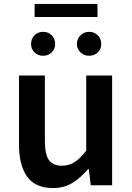

<svg xmlns="http://www.w3.org/2000/svg" viewBox="-20 -937 669 971"><path d="M248 14Q158 14 117 -44Q76 -102 76 -207V-555H207V-223Q207 -156 227.5 -127.5Q248 -99 293 -99Q329 -99 357 -117Q385 -135 416 -175V-555H547V0H439L429 -82H426Q389 -39 347 -12.5Q305 14 248 14ZM198 -655Q172 -655 154.5 -672Q137 -689 137 -714Q137 -741 154.5 -758.5Q172 -776 198 -776Q224 -776 241.5 -758.5Q259 -741 259 -714Q259 -689 241.5 -672Q224 -655 198 -655ZM155 -851V-917H473V-851ZM431 -655Q405 -655 387 -672Q369 -689 369 -714Q369 -741 387 -758.5Q405 -776 431 -776Q457 -776 474.5 -758.5Q492 -741 492 -714Q492 -689 474.5 -672Q457 -655 431 -655Z"/></svg>

Font: Noto Sans HK SemiBold
Style: Regular
Weight: 600
Version: Version 2.004-H2;hotconv 1.0.118;makeotfexe 2.5.65603